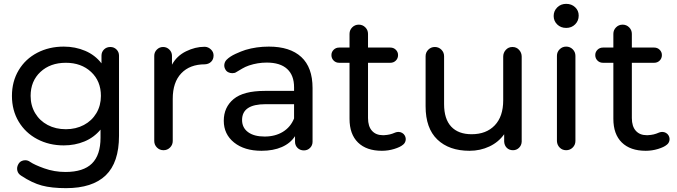

<svg xmlns="http://www.w3.org/2000/svg" viewBox="-20 -777 3514 997"><path d="M598 -488V-72Q598 67 529 133.5Q460 200 323 200Q248 200 197.5 186.5Q147 173 91 136Q74 126 70 109Q66 92 75 76Q81 65 90.5 60Q100 55 111 55Q125 55 137 64Q159 79 209 97Q262 116 320 116Q413 116 457.5 72Q502 28 502 -62V-104Q468 -63 418.5 -42.5Q369 -22 311 -22Q235 -22 173.5 -54.5Q112 -87 77 -145.5Q42 -204 42 -279Q42 -354 77 -412.5Q112 -471 173.5 -503Q235 -535 311 -535Q371 -535 422.5 -513Q474 -491 507 -448V-488Q507 -507 520 -520Q533 -533 553 -533Q572 -533 585 -520Q598 -507 598 -488ZM322 -106Q374 -106 415.5 -128Q457 -150 480.5 -189.5Q504 -229 504 -279Q504 -356 453 -403.5Q402 -451 322 -451Q241 -451 190 -403.5Q139 -356 139 -279Q139 -229 162.5 -189.5Q186 -150 227.5 -128Q269 -106 322 -106Z M873 -441Q898 -487 946 -510.5Q994 -534 1041 -534Q1043 -534 1045 -534Q1062 -533 1075.5 -520Q1089 -507 1089 -489Q1089 -469 1076.5 -456.5Q1064 -444 1044 -443Q966 -443 921.5 -396.5Q877 -350 877 -264V-45Q877 -25 863 -11Q849 3 829 3Q809 3 795 -11Q781 -25 781 -45V-487Q781 -506 794.5 -519.5Q808 -533 827 -533Q846 -533 859.5 -519.5Q873 -506 873 -487Z M1376 -535Q1486 -535 1544.5 -481Q1603 -427 1603 -320V-41Q1603 -22 1590 -9Q1577 4 1558 4Q1538 4 1525 -9Q1512 -22 1512 -41V-70Q1488 -33 1443.5 -13.5Q1399 6 1338 6Q1249 6 1195.5 -37Q1142 -80 1142 -150Q1142 -220 1193 -262.5Q1244 -305 1355 -305H1507V-324Q1507 -386 1471 -419Q1435 -452 1365 -452Q1318 -452 1273 -437Q1253 -430 1238 -421Q1223 -412 1206 -402Q1199 -397 1186 -397Q1175 -397 1165 -402Q1155 -407 1150 -417Q1143 -429 1145 -443Q1147 -457 1157 -467Q1174 -484 1203.5 -497.5Q1233 -511 1255 -518Q1312 -535 1376 -535ZM1354 -68Q1409 -68 1449 -92.5Q1489 -117 1507 -162V-236H1359Q1237 -236 1237 -154Q1237 -114 1268 -91Q1299 -68 1354 -68Z M2072 -25Q2058 -13 2027 -3.5Q1996 6 1963 6Q1883 6 1839 -37Q1795 -80 1795 -160V-451H1741Q1724 -451 1712.5 -462.5Q1701 -474 1701 -491Q1701 -507 1712.5 -518.5Q1724 -530 1741 -530H1795V-601Q1795 -621 1809 -635Q1823 -649 1843 -649Q1863 -649 1877 -635Q1891 -621 1891 -601V-530H2007Q2024 -530 2035.5 -518.5Q2047 -507 2047 -491Q2047 -474 2035.5 -462.5Q2024 -451 2007 -451H1891V-164Q1891 -121 1911.5 -98Q1932 -75 1968 -75Q1971 -75 1974 -75Q1991 -76 2004 -79Q2017 -82 2033 -89Q2033 -89 2033 -89Q2033 -89 2033 -89Q2033 -89 2033 -89Q2033 -89 2033 -89Q2033 -89 2033 -89Q2033 -89 2033 -89Q2033 -89 2033 -89Q2041 -92 2049 -92Q2059 -92 2068 -87Q2077 -82 2082 -73Q2089 -60 2086 -46.5Q2083 -33 2072 -25Z M2689 -483V-41Q2688 -22 2675 -9.5Q2662 3 2644 3Q2624 3 2611.5 -9.5Q2599 -22 2598 -42V-80Q2569 -39 2521.5 -16.5Q2474 6 2418 6Q2312 6 2251 -52.5Q2190 -111 2190 -225V-485Q2190 -505 2204 -519Q2218 -533 2238 -533Q2258 -533 2272 -519Q2286 -505 2286 -485V-236Q2286 -159 2323 -119.5Q2360 -80 2429 -80Q2505 -80 2549 -126Q2593 -172 2593 -256V-483Q2593 -503 2606.5 -518Q2620 -533 2641 -533Q2662 -533 2675.5 -518Q2689 -503 2689 -483Z M2968 -45Q2968 -25 2954 -11Q2940 3 2920 3Q2900 3 2886.5 -10.5Q2873 -24 2872 -44V-487Q2872 -507 2886 -521Q2900 -535 2920 -535Q2940 -535 2954 -521Q2968 -507 2968 -487ZM2920 -632Q2892 -632 2873.5 -650Q2855 -668 2855 -694Q2855 -720 2873.5 -738.5Q2892 -757 2920 -757Q2948 -757 2966.5 -739.5Q2985 -722 2985 -696Q2985 -669 2966.5 -650.5Q2948 -632 2920 -632Z M3442 -25Q3428 -13 3397 -3.5Q3366 6 3333 6Q3253 6 3209 -37Q3165 -80 3165 -160V-451H3111Q3094 -451 3082.5 -462.5Q3071 -474 3071 -491Q3071 -507 3082.5 -518.5Q3094 -530 3111 -530H3165V-601Q3165 -621 3179 -635Q3193 -649 3213 -649Q3233 -649 3247 -635Q3261 -621 3261 -601V-530H3377Q3394 -530 3405.5 -518.5Q3417 -507 3417 -491Q3417 -474 3405.5 -462.5Q3394 -451 3377 -451H3261V-164Q3261 -121 3281.5 -98Q3302 -75 3338 -75Q3341 -75 3344 -75Q3361 -76 3374 -79Q3387 -82 3403 -89Q3403 -89 3403 -89Q3403 -89 3403 -89Q3403 -89 3403 -89Q3403 -89 3403 -89Q3403 -89 3403 -89Q3403 -89 3403 -89Q3403 -89 3403 -89Q3411 -92 3419 -92Q3429 -92 3438 -87Q3447 -82 3452 -73Q3459 -60 3456 -46.5Q3453 -33 3442 -25Z"/></svg>

Font: Sepalumica Med
Style: Regular
Weight: 500
Designer: Julieta Ulanovsky
Foundry: Julieta Ulanovsky
Version: Version 7.200